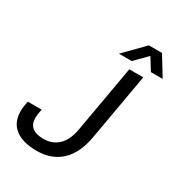

<svg xmlns="http://www.w3.org/2000/svg" viewBox="-203 -1001 1064 1146"><g transform="rotate(30 329.0 -428.0)"><path d="M356.9 -735.8 486.8 -868.2H577.1L658.2 -735.8H577.1L525.9 -817.9L444.8 -735.8ZM221.2 12.2Q124 12.2 72 -28.1Q20 -68.4 20 -146Q20 -175.8 28.8 -215.8H124Q116.2 -176.8 116.2 -154.8Q116.2 -69.8 220.2 -69.8Q282.2 -69.8 322.5 -109.1Q362.8 -148.4 376 -225.1L457 -686H553.2L473.1 -230Q452.1 -108.4 387.2 -48.1Q322.3 12.2 221.2 12.2Z"/></g></svg>

Font: Archivo
Style: Italic
Weight: 400
Italic angle: -10°
Designer: Hector Gatti
Foundry: Omnibus-Type
Version: Version 2.001